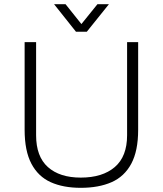

<svg xmlns="http://www.w3.org/2000/svg" viewBox="-20 -888 780 920"><path d="M367 12Q283 12 223 -15Q163 -42 130.5 -103.5Q98 -165 98 -266V-686H153V-240Q153 -138 209.5 -87.5Q266 -37 367 -37Q471 -37 530 -87.5Q589 -138 589 -240V-686H642V-266Q642 -165 609 -103.5Q576 -42 514.5 -15Q453 12 367 12ZM239 -868H294L385 -754H355L447 -868H502L396 -736H344Z"/></svg>

Font: Archivo SemiBold Thin
Style: Regular
Weight: 250
Version: Version 2.001